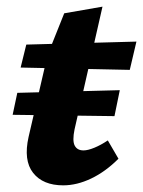

<svg xmlns="http://www.w3.org/2000/svg" viewBox="-20 -547 430 577"><path d="M170 10Q109 10 79.5 -27.5Q50 -65 66 -136L123 -382L173 -507L288 -527L204 -158Q197 -124 204.5 -109.5Q212 -95 231 -95Q244 -95 263.5 -103Q283 -111 304 -125L336 -70Q297 -31 254 -10.5Q211 10 170 10ZM18 -202 32 -268 340 -276 324 -198ZM42 -344 59 -413 390 -422 370 -337Z"/></svg>

Font: Ysabeau Infant ExtraBold
Style: Italic
Weight: 800
Italic angle: -12°
Designer: Christian Thalmann (Catharsis Fonts)
Version: Version 2.001;gftools[0.9.30]; featfreeze: ss01,ss02,lnum